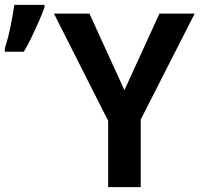

<svg xmlns="http://www.w3.org/2000/svg" viewBox="-46 -770 821 790"><path d="M466 -399 610 -714H755L533 -278V0H399V-273L176 -714H322ZM-26 -572Q-20 -590 -14 -612.5Q-8 -635 -3 -659.5Q2 -684 6 -707.5Q10 -731 13 -750H137V-739Q128 -714 114.5 -683.5Q101 -653 85.5 -620Q70 -587 52 -557H-26Z"/></svg>

Font: Noto Sans Display SemiBold
Style: Regular
Weight: 600
Designer: Monotype Design Team
Foundry: Monotype Imaging Inc.
Version: Version 2.003